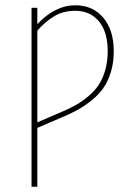

<svg xmlns="http://www.w3.org/2000/svg" viewBox="-20 -711 494 731"><path d="M267.1 -690.9Q333 -690.9 373 -643.8Q413.1 -596.7 413.1 -516.1Q413.1 -473.6 402.6 -438.5Q392.1 -403.3 374.8 -377.7Q357.4 -352.1 330.3 -330.1Q303.2 -308.1 275.6 -292.7Q248 -277.3 210.9 -262.2L122.1 -224.1V0H100.1V-681.2H122.1V-619.1Q189.9 -690.9 267.1 -690.9ZM212.9 -284.2Q245.1 -297.9 269.3 -311.5Q293.5 -325.2 317.4 -345.5Q341.3 -365.7 356.4 -388.9Q371.6 -412.1 380.9 -444.6Q390.1 -477.1 390.1 -516.1Q390.1 -589.4 356.7 -629.6Q323.2 -669.9 266.1 -669.9Q221.2 -669.9 186.8 -649.4Q152.3 -628.9 122.1 -594.2V-245.1Z"/></svg>

Font: Fira Sans Compressed Thin
Style: Regular
Weight: 100
Width: 1
Designer: Carrois Corporate & Edenspiekermann AG
Foundry: Carrois Corporate GbR & Edenspiekermann AG
Version: Version 4.203;PS 004.203;hotconv 1.0.88;makeotf.lib2.5.64775